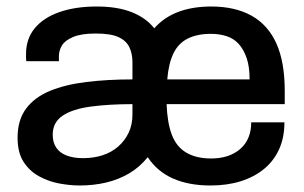

<svg xmlns="http://www.w3.org/2000/svg" viewBox="-20 -558 934 590"><path d="M224 12Q196 12 163 6Q130 0 100.5 -16Q71 -32 52.5 -60.5Q34 -89 34 -135Q34 -189 60 -224Q86 -259 133 -278.5Q180 -298 245 -306Q310 -314 387 -314V-367Q387 -393 377.5 -413Q368 -433 344 -444Q320 -455 274 -455Q230 -455 205 -444.5Q180 -434 170.5 -418.5Q161 -403 161 -385V-370H61Q60 -375 60 -380Q60 -385 60 -392Q60 -439 87 -471.5Q114 -504 163 -521Q212 -538 277 -538Q341 -538 385 -520.5Q429 -503 454 -471Q484 -505 528 -521.5Q572 -538 629 -538Q703 -538 753.5 -509.5Q804 -481 829.5 -424Q855 -367 855 -278V-238H492Q494 -181 508 -144Q522 -107 552.5 -89Q583 -71 629 -71Q657 -71 679.5 -78.5Q702 -86 718.5 -100.5Q735 -115 743.5 -135.5Q752 -156 752 -182H854Q854 -135 837.5 -99Q821 -63 791 -38.5Q761 -14 719.5 -1Q678 12 627 12Q560 12 511.5 -9.5Q463 -31 434 -75Q409 -44 376.5 -25Q344 -6 306 3Q268 12 224 12ZM235 -72Q268 -72 295.5 -81Q323 -90 343.5 -108Q364 -126 375.5 -150.5Q387 -175 387 -206V-238Q315 -238 259 -230.5Q203 -223 172.5 -202.5Q142 -182 142 -144Q142 -120 153 -104Q164 -88 185 -80Q206 -72 235 -72ZM494 -314H747Q747 -353 738 -379.5Q729 -406 713.5 -423Q698 -440 676 -447Q654 -454 628 -454Q586 -454 557 -439.5Q528 -425 513 -394Q498 -363 494 -314Z"/></svg>

Font: Archivo SemiBold Medium
Style: Regular
Weight: 500
Version: Version 2.001